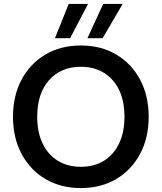

<svg xmlns="http://www.w3.org/2000/svg" viewBox="-20 -943 821 975"><path d="M391 12Q288 12 210.5 -34Q133 -80 89.5 -161.5Q46 -243 46 -350Q46 -457 89.5 -538.5Q133 -620 210.5 -666Q288 -712 391 -712Q493 -712 570.5 -666Q648 -620 691.5 -538.5Q735 -457 735 -350Q735 -243 691.5 -161.5Q648 -80 570.5 -34Q493 12 391 12ZM391 -96Q458 -96 507.5 -126.5Q557 -157 584.5 -214Q612 -271 612 -350Q612 -469 551.5 -536.5Q491 -604 391 -604Q290 -604 229.5 -536.5Q169 -469 169 -350Q169 -271 196.5 -214Q224 -157 274 -126.5Q324 -96 391 -96ZM424 -749 504 -923H603L501 -749ZM259 -749 329 -923H427L336 -749Z"/></svg>

Font: DM Sans SemiBold
Style: Regular
Weight: 600
Designer: Colophon Foundry, Jonny Pinhorn
Foundry: Colophon Foundry
Version: Version 4.004; ttfautohint (v1.8.4.7-5d5b)